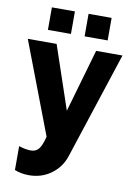

<svg xmlns="http://www.w3.org/2000/svg" viewBox="-102 -787 756 1082"><g transform="rotate(10 276.0 -246.0)"><path d="M105 -594.2V-723.1H236.8V-594.2ZM314.9 -594.2V-723.1H446.8V-594.2ZM59.1 79.1Q96.7 91.8 127.9 91.8Q156.7 91.8 173.1 71.5Q189.5 51.3 202.1 0L2 -524.9H167L289.1 -164.1L393.1 -524.9H543.9L344.2 85Q323.2 150.4 268.3 190.7Q213.4 231 141.1 231Q96.7 231 59.1 215.8Z"/></g></svg>

Font: Raleway-v4020 ExtraBold
Style: Regular
Weight: 800
Designer: Matt McInerney, Pablo Impallari, Rodrigo Fuenzalida
Foundry: Matt McInerney, Pablo Impallari, Rodrigo Fuenzalida
Version: Version 4.020;PS 004.020;hotconv 1.0.88;makeotf.lib2.5.64775